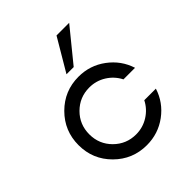

<svg xmlns="http://www.w3.org/2000/svg" viewBox="-172 -703 818 818"><g transform="rotate(-45 237.0 -293.5)"><path d="M213.9 -448.2 300.8 -595.2H377L257.3 -448.2ZM242.7 7.8Q157.2 7.8 96.9 -52.2Q36.6 -112.3 36.6 -198.2Q36.6 -284.2 96.9 -344.5Q157.2 -404.8 242.7 -404.8Q311.5 -404.8 365.7 -364.5Q419.9 -324.2 439.9 -261.2H370.1Q352.1 -296.9 317.9 -318.4Q283.7 -339.8 242.7 -339.8Q184.1 -339.8 142.8 -298.8Q101.6 -257.8 101.6 -198.2Q101.6 -139.2 142.8 -98.1Q184.1 -57.1 242.7 -57.1Q283.7 -57.1 317.9 -78.6Q352.1 -100.1 370.1 -135.7H439.9Q419.9 -72.3 365.7 -32.2Q311.5 7.8 242.7 7.8Z"/></g></svg>

Font: Now
Style: Regular
Weight: 400
Designer: Alfredo Marco Pradil
Foundry: Alfredo Marco Pradil
Version: Version 1.200;hotconv 1.0.109;makeotfexe 2.5.65596